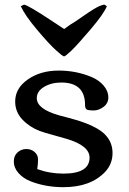

<svg xmlns="http://www.w3.org/2000/svg" viewBox="-20 -775 542 808"><path d="M429.7 -749Q417 -716.8 360.8 -650.9Q304.7 -585 279.8 -561.3Q254.9 -537.6 249.5 -537.6Q244.1 -537.6 215.1 -564Q186 -590.3 136 -649.7Q85.9 -709 67.4 -749L81.1 -755.4Q97.7 -753.9 201.2 -685.1L250 -652.8L274.4 -670.4L294.9 -683.1Q366.7 -733.4 387.7 -744.1Q408.7 -754.9 419.4 -755.4ZM247.1 -44.4Q356.9 -44.4 356.9 -111.8Q356.9 -162.6 257.8 -191.4Q239.3 -196.8 212.9 -204.1Q163.6 -217.3 146.5 -224.1Q103.5 -240.7 73.7 -272.5Q43.9 -304.2 43.9 -347.7Q43.9 -403.8 97.4 -440.9Q150.9 -478 226.6 -478Q300.3 -478 364.7 -451.2Q396.5 -438 416.3 -414.6Q436 -391.1 436 -365.7Q436 -340.3 415.8 -325.2Q395.5 -310.1 373.8 -310.1Q352.1 -310.1 345 -314.2Q337.9 -318.4 337.9 -333.5Q337.9 -427.7 237.8 -427.7Q196.3 -427.7 165.5 -409.4Q134.8 -391.1 134.8 -361.8Q134.8 -315.9 230.5 -289.1Q245.6 -285.2 267.1 -279.5Q288.6 -273.9 306.6 -268.3Q324.7 -262.7 344.5 -255.1Q364.3 -247.6 386.2 -235.4Q408.2 -223.1 421.9 -209Q453.6 -176.8 453.6 -131.1Q453.6 -85.4 422.9 -52.2Q361.8 12.7 247.1 12.7Q172.4 12.7 109.4 -11.7Q77.1 -24.4 57.6 -46.9Q38.1 -69.3 38.1 -94.7Q38.1 -120.1 54.2 -134Q70.3 -147.9 90.8 -147.9Q111.3 -147.9 125.7 -135.3Q140.1 -122.6 140.1 -103.8Q140.1 -85 136.7 -63.5Q188.5 -44.4 247.1 -44.4Z"/></svg>

Font: Corben
Style: Regular
Weight: 400
Designer: vernon adams
Foundry: vernon adams
Version: Version 1.101